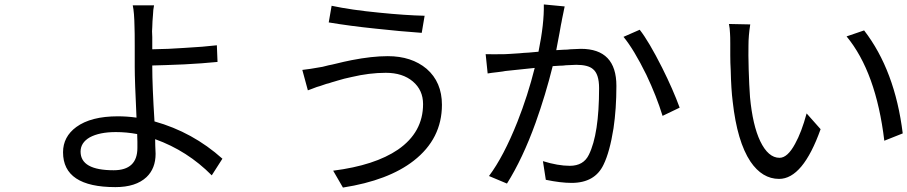

<svg xmlns="http://www.w3.org/2000/svg" viewBox="-20 -804 4087 865"><path d="M599 -138V-166Q598 -179 598 -200Q550 -209 502 -209Q428 -209 384 -185Q343 -161 343 -121Q343 -37 492 -37Q599 -37 599 -138ZM666 -509V-502Q666 -418 676 -257Q848 -209 982 -89L934 -14Q824 -125 679 -177Q679 -163 679.5 -147.5Q680 -132 680.5 -123.5Q681 -115 681 -111Q681 -45 640 -6Q592 39 500 39Q264 39 264 -118Q264 -188 324 -232Q390 -280 511 -280Q553 -280 595 -274Q587 -442 587 -502V-598Q587 -663 586 -682Q585 -749 578 -780H674Q670 -762 669 -734Q668 -725 667 -708Q666 -691 666 -682Q664 -667 666 -637V-582Q740 -583 808 -588Q899 -593 957 -600L960 -525Q890 -518 810 -514Q717 -510 666 -509Z M1718 -476Q1644 -476 1564 -457Q1530 -450 1501 -441Q1499 -440 1489.5 -437.5Q1480 -435 1474 -433L1462 -429L1450 -426Q1416 -414 1407 -412L1386 -404L1367 -397L1342 -489Q1372 -492 1433 -503L1461 -510L1476 -513L1493 -517Q1529 -526 1564 -533Q1656 -551 1727 -551Q1834 -551 1902 -494Q1971 -434 1971 -332Q1971 -179 1844 -80Q1730 9 1525 41L1481 -35Q1669 -59 1773 -130Q1886 -208 1886 -335Q1886 -398 1840 -437Q1794 -476 1718 -476ZM1688 -747Q1807 -735 1893 -733L1880 -656Q1781 -663 1672 -675Q1556 -687 1461 -703L1474 -778Q1563 -759 1688 -747Z M2430 -784 2524 -775 2521 -761 2518 -746Q2514 -730 2512 -717Q2512 -714 2510 -705.5Q2508 -697 2507 -691L2504 -674L2501 -657Q2493 -613 2486 -578L2519 -580Q2524 -580 2535 -580.5Q2546 -581 2550 -582Q2592 -584 2597 -584Q2757 -584 2757 -417Q2757 -314 2744 -226Q2727 -119 2699 -62Q2660 20 2555 20Q2506 20 2439 6L2426 -78Q2494 -57 2547 -57Q2609 -57 2633 -107Q2679 -200 2679 -407Q2679 -471 2651 -493Q2629 -512 2576 -512Q2570 -512 2530 -510Q2526 -509 2516 -508.5Q2506 -508 2501 -508L2470 -506Q2438 -377 2393 -251Q2335 -90 2264 23L2183 -11Q2249 -99 2311 -255Q2358 -374 2389 -498Q2293 -488 2265 -485L2256 -484L2245 -482L2222 -479Q2194 -476 2177 -473L2168 -560Q2198 -559 2256 -560Q2261 -560 2282.5 -561.5Q2304 -563 2321 -564Q2339 -566 2362 -567L2406 -571Q2432 -698 2430 -784ZM2789 -638 2862 -670Q2903 -618 2963 -499Q3012 -401 3042 -319L2965 -282Q2938 -370 2892 -467Q2836 -581 2789 -638Z M3352 -599Q3351 -563 3353 -490Q3355 -421 3359 -366Q3371 -239 3405 -168Q3441 -93 3492 -93Q3528 -93 3562 -156Q3591 -208 3614 -293L3677 -222Q3597 2 3490 2Q3414 2 3361 -76Q3301 -166 3281 -346Q3274 -401 3272 -488Q3271 -499 3270.5 -521Q3270 -543 3270 -555V-608Q3270 -639 3269 -652Q3268 -678 3264 -696L3360 -694Q3352 -643 3352 -599ZM4047 -203 3964 -170Q3927 -479 3794 -640L3873 -667Q4012 -487 4047 -203Z"/></svg>

Font: Source Han Sans Regular
Style: Regular
Weight: 400
Designer: Ryoko NISHIZUKA  (kana & ideographs); Paul D. Hunt (Latin, Greek & Cyrillic); Wenlong ZHANG  (bopomofo); Sandoll Communi
Foundry: Adobe Systems Incorporated
Version: Version 1.00 January 18, 2024, initial release